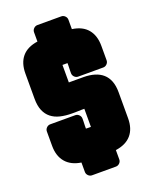

<svg xmlns="http://www.w3.org/2000/svg" viewBox="-157 -834 821 1032"><g transform="rotate(-20 253.5 -318.5)"><path d="M240.2 -400.4H323.2Q358.4 -400.4 386.2 -392.1Q414.1 -383.8 433.6 -366.7Q453.1 -349.6 463.4 -323Q473.6 -296.4 473.6 -259.8V-110.8Q473.6 -50.8 443.1 -15.6Q412.6 19.5 353.5 27.8V81.1Q353.5 93.3 344.5 102.3Q335.4 111.3 323.2 111.3H187Q174.8 111.3 165.8 102.3Q156.7 93.3 156.7 81.1V27.3Q99.1 18.6 69.1 -17.1Q39.1 -52.7 39.1 -110.8V-192.9Q39.1 -205.1 48.1 -214.1Q57.1 -223.1 69.3 -223.1H212.4Q224.6 -223.1 233.6 -214.1Q242.7 -205.1 242.7 -192.9V-178.7L241.7 -149.9V-135.7Q248.5 -135.3 255.9 -135.3Q263.2 -135.3 270 -135.3V-238.8H252.4L217.3 -237.8H199.7Q162.6 -237.8 132.6 -245.1Q102.5 -252.4 81.3 -269.3Q60.1 -286.1 48.6 -313.5Q37.1 -340.8 37.1 -380.9V-524.9Q37.1 -585 67.1 -620.6Q97.2 -656.2 156.7 -664.6V-717.8Q156.7 -730 165.8 -739Q174.8 -748 187 -748H323.2Q335.4 -748 344.5 -739Q353.5 -730 353.5 -717.8V-664.1Q412.6 -655.8 442.1 -619.9Q471.7 -584 471.7 -524.9V-442.9Q471.7 -430.7 462.6 -421.6Q453.6 -412.6 441.4 -412.6H298.3Q286.1 -412.6 277.1 -421.6Q268.1 -430.7 268.1 -442.9V-457L269 -486.3V-500.5H240.2Z"/></g></svg>

Font: Akaash Gobhi Moti
Style: Regular
Weight: 400
Designer: Kulbir Singh Thind, MD
Foundry: Punjab Online
Version: Version 1.200